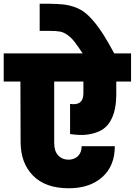

<svg xmlns="http://www.w3.org/2000/svg" viewBox="-34 -1026 721 1027"><path d="M334 -19Q209 -19 142.6 -86.7Q76.2 -154.3 76.2 -267.1L75.2 -589.8H-14.2V-740.2H408.2Q380.9 -781.7 364 -803.2Q347.2 -824.7 326.9 -839.1Q306.6 -853.5 286.6 -857.2Q266.6 -860.8 232.9 -860.8H178.2V-1005.9H231Q274.9 -1005.4 304.4 -1002.2Q334 -999 364.3 -988.5Q394.5 -978 417.2 -960.9Q439.9 -943.8 466.3 -913.1Q492.7 -882.3 518.6 -841.6Q544.4 -800.8 577.1 -740.2H667V-589.8H587.9V-522.9Q587.9 -476.1 579.8 -439.7Q571.8 -403.3 554 -374.3Q536.1 -345.2 507.3 -329.1Q478.5 -313 437.3 -306.6Q396 -300.3 340.8 -309.1V-470.2Q412.1 -459 412.1 -526.9V-589.8H255.9V-261.2Q255.9 -217.3 277.3 -194.6Q298.8 -171.9 332 -171.9Q363.8 -171.9 383.3 -191.4Q402.8 -210.9 402.8 -244.1H580.1Q580.1 -138.2 512.9 -78.6Q445.8 -19 334 -19Z"/></svg>

Font: Poppins ExtraBold
Style: Regular
Weight: 800
Designer: Ninad Kale (Devanagari), Jonny Pinhorn (Latin)
Foundry: Indian Type Foundry
Version: Version 3.200;PS 1.000;hotconv 16.6.54;makeotf.lib2.5.65590